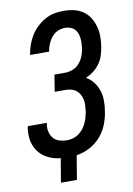

<svg xmlns="http://www.w3.org/2000/svg" viewBox="-95 -803 691 994"><g transform="rotate(-10 250.0 -306.0)"><path d="M227 131H143L164 6Q173 7 182 7.5Q191 8 201 8H203Q176 8 151 4Q126 0 103 -10.5Q80 -21 62.5 -38Q45 -55 34.5 -77.5Q24 -100 21.5 -126Q19 -152 23 -178L25 -187H125L124 -182Q120 -161 124.5 -141Q129 -121 141 -106.5Q153 -92 172.5 -86Q192 -80 212 -80Q228 -80 243 -84Q258 -88 271.5 -97Q285 -106 296 -119Q307 -132 314 -146.5Q321 -161 325.5 -176Q330 -191 333 -206Q335 -222 336 -238Q337 -254 334.5 -269Q332 -284 325 -297.5Q318 -311 306.5 -320.5Q295 -330 280.5 -334Q266 -338 250 -338H193L207 -426H264Q284 -426 304 -434Q324 -442 338 -458Q352 -474 360 -493.5Q368 -513 371 -533Q373 -547 373.5 -561Q374 -575 372.5 -589Q371 -603 366 -615.5Q361 -628 352 -637Q343 -646 329.5 -650.5Q316 -655 302 -655Q283 -655 264 -646.5Q245 -638 232 -622Q219 -606 211.5 -587.5Q204 -569 201 -550L200 -548H100L101 -551Q105 -576 113.5 -600Q122 -624 135.5 -646.5Q149 -669 169 -688Q189 -707 212 -720Q235 -733 260 -738Q285 -743 310 -743Q338 -743 364.5 -737Q391 -731 412.5 -716Q434 -701 447.5 -679Q461 -657 468 -631.5Q475 -606 475 -578Q475 -550 470 -522Q466 -500 459 -478.5Q452 -457 438 -438Q424 -419 405 -404.5Q386 -390 365 -381Q388 -368 404 -347Q420 -326 428 -301Q436 -276 436 -248Q436 -220 431 -191Q426 -157 412.5 -123.5Q399 -90 374 -62Q349 -34 316 -17Q283 0 248 5Z"/></g></svg>

Font: Iosevka Term Curly Semibold
Style: Italic
Weight: 600
Italic angle: -9°
Designer: Belleve Invis
Foundry: Belleve Invis
Version: Version 32.3.0